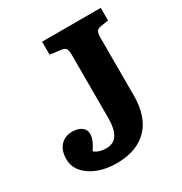

<svg xmlns="http://www.w3.org/2000/svg" viewBox="-167 -823 910 961"><g transform="rotate(-30 288.0 -343.0)"><path d="M232 14Q174 14 126.5 -4Q79 -22 51 -54.5Q23 -87 23 -130Q23 -180 49 -207.5Q75 -235 116 -235Q150 -235 170 -220Q190 -205 190 -182Q190 -163 182.5 -144.5Q175 -126 157 -98Q183 -77 224 -77Q269 -77 288.5 -110Q308 -143 308 -202V-567Q308 -593 302 -603.5Q296 -614 275 -617L212 -625V-700H551V-627L505 -620Q488 -617 481.5 -607Q475 -597 475 -570V-238Q475 -114 411.5 -50Q348 14 232 14Z"/></g></svg>

Font: Literata
Style: Bold
Weight: 700
Designer: Latin by Veronika Burian and Jose Scaglione. Greek by Irene Vlachou. Cyrillic by Vera Evstafieva.
Foundry: TypeTogether
Version: Version 3.103; ttfautohint (v1.8.4.7-5d5b);gftools[0.9.29]